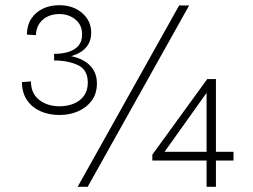

<svg xmlns="http://www.w3.org/2000/svg" viewBox="-20 -718 974 738"><path d="M208.5 -276Q168 -276 135.5 -290.5Q103 -305 83.8 -333.2Q64.5 -361.5 64.5 -402.5L99 -405Q99 -359 130.5 -334.2Q162 -309.5 209 -309.5Q239 -309.5 263.8 -319.8Q288.5 -330 303 -350.2Q317.5 -370.5 317.5 -400.5Q317.5 -449.5 280 -467.5Q242 -485.5 188 -485.5V-511Q219 -511 243.2 -518.5Q267.5 -526 281.5 -542.2Q295.5 -558.5 295.5 -585.5Q295.5 -622.5 269.8 -643.2Q244 -664 208.5 -664Q169.5 -664 144.5 -642.2Q119.5 -620.5 118 -583L83.5 -585Q83.5 -620.5 100 -645.8Q116.5 -671 144.5 -684.5Q172.5 -698 207 -698Q261.5 -698 296 -667.8Q330.5 -637.5 330.5 -592.5Q330.5 -525 253.5 -502Q280.5 -497 303 -484Q325.5 -471 339 -449.5Q352.5 -428 352.5 -397.5Q352.5 -358.5 332.8 -331.5Q313 -304.5 280.2 -290.2Q247.5 -276 208.5 -276ZM317 0H278.5L668.5 -697H707ZM810 0H774V-101H565.5V-123.5L776.5 -414H810V-134.5H877.5V-101H810ZM774 -134.5V-361L612.5 -134.5Z"/></svg>

Font: Acari Sans Neue
Style: Regular
Weight: 400
Designer: Alfredo Marco Pradil (font), Cristiano Sobral (main changes)
Foundry: Hanken Design Co. (font), Cristiano Sobral (main changes)
Version: Version 2.459;March 19, 2022;FontCreator 14.0.0.2808 64-bit;